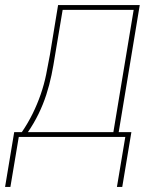

<svg xmlns="http://www.w3.org/2000/svg" viewBox="-40 -540 660 757"><path d="M-20 197 16 -19H46Q70 -54 88.5 -91.5Q107 -129 120.5 -168Q134 -207 142 -246.5Q150 -286 157 -325L189 -520H511L428 -19H478L442 197H421L454 0H34L1 197ZM70 -19H407L487 -501H207L177 -322Q171 -283 163 -244Q155 -205 142.5 -166.5Q130 -128 112 -91Q94 -54 70 -19Z"/></svg>

Font: Iosevka Aile Thin Oblique
Style: Regular
Weight: 100
Italic angle: -9°
Designer: Belleve Invis
Foundry: Belleve Invis
Version: Version 31.1.0; ttfautohint (v1.8.4)